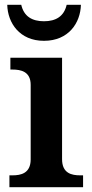

<svg xmlns="http://www.w3.org/2000/svg" viewBox="-20 -775 380 795"><path d="M162 -606C264 -606 313 -680 315 -755H256C245 -707 211 -687 162 -687C113 -687 79 -707 68 -755H10C12 -680 61 -606 162 -606ZM19 0H324V-49H312C277 -49 237 -57 237 -116V-536H23V-487H32C66 -487 107 -479 107 -424V-115C107 -57 66 -49 32 -49H19Z"/></svg>

Font: Noto Serif Semi
Style: Regular
Weight: 600
Designer: Monotype Design Team
Foundry: Monotype Imaging Inc.
Version: Version 1.002